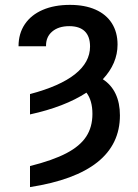

<svg xmlns="http://www.w3.org/2000/svg" viewBox="-20 -557 564 784"><path d="M347.7 -367.2Q347.7 -408.2 326.2 -429.2Q304.7 -450.2 262.7 -450.2Q218.8 -450.2 192.9 -428Q167 -405.8 168 -368.2H55.7Q55.7 -419.9 81.3 -458Q106.9 -496.1 154.3 -516.6Q201.7 -537.1 265.6 -537.1Q326.2 -537.1 369.9 -517.8Q413.6 -498.5 436.8 -461.9Q460 -425.3 460 -375Q460 -297.9 399.9 -233.4Q434.6 -210.9 452.1 -173.6Q469.7 -136.2 469.7 -85.9Q469.7 149.9 102.5 207V121.1Q195.8 97.7 251.2 68.6Q306.6 39.6 332 0.7Q357.4 -38.1 357.4 -91.8Q357.4 -146.5 333 -178.7Q243.7 -120.6 102.5 -89.8V-172.9Q224.6 -205.1 286.1 -253.9Q347.7 -302.7 347.7 -367.2Z"/></svg>

Font: Pretendard GOV Medium
Style: Regular
Weight: 500
Designer: Base glyphs from Inter by Rasmus Andersson; Hangeul glyphs from Noto Sans CJK(Source Han Sans) by Jang Soo-young and Kan
Foundry: Kil Hyung-jin
Version: Version 1.309